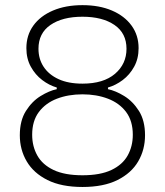

<svg xmlns="http://www.w3.org/2000/svg" viewBox="-20 -717 641 746"><path d="M300.5 9.5Q218.5 9.5 164.5 -17.5Q110.5 -44.5 83.8 -90Q57 -135.5 57 -191.5Q57 -248.5 80.8 -286Q104.5 -323.5 138 -344Q171.5 -364.5 200.5 -370.5V-377Q171 -385.5 144 -406Q117 -426.5 99.8 -457.8Q82.5 -489 82.5 -530Q82.5 -580 109.5 -617.5Q136.5 -655 185.8 -676Q235 -697 300.5 -697Q366 -697 415 -676Q464 -655 491.2 -617.5Q518.5 -580 518.5 -530Q518.5 -489 501.2 -457.8Q484 -426.5 456.8 -406Q429.5 -385.5 399.5 -377V-370.5Q429 -364.5 462.5 -344Q496 -323.5 519.8 -286Q543.5 -248.5 543.5 -191.5Q543.5 -135.5 517 -90Q490.5 -44.5 436.5 -17.5Q382.5 9.5 300.5 9.5ZM300.5 -36Q369.5 -36 412.8 -56.5Q456 -77 476 -112.8Q496 -148.5 496 -193.5Q496 -247 470 -281.8Q444 -316.5 399.5 -333.5Q355 -350.5 300.5 -350.5Q245.5 -350.5 201.2 -333.5Q157 -316.5 131 -281.8Q105 -247 105 -193.5Q105 -148.5 125 -112.8Q145 -77 188.2 -56.5Q231.5 -36 300.5 -36ZM300.5 -392Q382 -392 426.8 -430.2Q471.5 -468.5 471.5 -527.5Q471.5 -588 424.8 -620Q378 -652 300.5 -652Q222.5 -652 176 -620Q129.5 -588 129.5 -527.5Q129.5 -488 149.5 -457.5Q169.5 -427 207.5 -409.5Q245.5 -392 300.5 -392Z"/></svg>

Font: Commissioner Thin ExtraLight
Style: Regular
Weight: 250
Version: Version 1.000